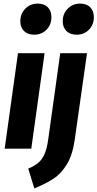

<svg xmlns="http://www.w3.org/2000/svg" viewBox="-20 -827 542 1068"><path d="M228 -531 154 0H6L80 -531ZM93 -709Q93 -751 121 -779Q149 -807 189 -807Q226 -807 246 -786.5Q266 -766 266 -732Q266 -689 238.5 -661.5Q211 -634 170 -634Q134 -634 113.5 -654.5Q93 -675 93 -709ZM137 111Q172 96 193 78.5Q214 61 227.5 30.5Q241 0 248 -50L315 -531H464L396 -52Q384 34 352.5 86Q321 138 279 166Q237 194 171 221ZM329 -709Q329 -751 357 -779Q385 -807 425 -807Q462 -807 482 -786.5Q502 -766 502 -732Q502 -689 474.5 -661.5Q447 -634 406 -634Q370 -634 349.5 -654.5Q329 -675 329 -709Z"/></svg>

Font: Fira Sans Extra Condensed
Style: Bold Italic
Weight: 700
Width: 3
Italic angle: -8°
Designer: Carrois Corporate & Edenspiekermann AG
Foundry: Carrois Corporate GbR & Edenspiekermann AG
Version: Version 4.203